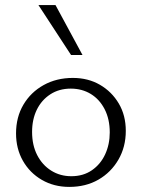

<svg xmlns="http://www.w3.org/2000/svg" viewBox="-20 -726 557 754"><path d="M252 8Q192 8 144.5 -19.5Q97 -47 70 -94.5Q43 -142 43 -202Q43 -266 72 -315Q101 -364 151.5 -392Q202 -420 266 -420Q326 -420 372.5 -393Q419 -366 446.5 -319.5Q474 -273 474 -212Q474 -149 445 -99Q416 -49 366.5 -20.5Q317 8 252 8ZM260 -34Q307 -34 341 -57.5Q375 -81 393 -120Q411 -159 411 -206Q411 -258 391 -297Q371 -336 336.5 -357Q302 -378 258 -378Q212 -378 177.5 -355.5Q143 -333 124.5 -295Q106 -257 106 -208Q106 -156 126 -117Q146 -78 181 -56Q216 -34 260 -34ZM259 -510 131 -706H198L304 -510Z"/></svg>

Font: Ysabeau Office Light
Style: Regular
Weight: 300
Designer: Christian Thalmann (Catharsis Fonts)
Version: Version 2.001;gftools[0.9.30]; featfreeze: tnum,lnum,ss02